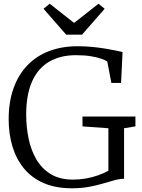

<svg xmlns="http://www.w3.org/2000/svg" viewBox="-20 -999 760 1030"><path d="M365.5 11Q278.5 11 214.5 -16.8Q150.5 -44.5 109 -94.8Q67.5 -145 47 -212.5Q26.5 -280 26.5 -359Q26.5 -453 52.8 -526Q79 -599 127.5 -649.2Q176 -699.5 244.2 -725.2Q312.5 -751 396.5 -751Q435 -751 472.5 -747.5Q510 -744 542.8 -738.5Q575.5 -733 600.2 -728Q625 -723 637.5 -720L629.5 -554H577.5L555.5 -669Q548 -675 526.2 -683Q504.5 -691 469.5 -697Q434.5 -703 387.5 -703Q302.5 -703 242.8 -667.5Q183 -632 151.8 -561.2Q120.5 -490.5 120.5 -385Q120.5 -319 133.2 -256.5Q146 -194 175 -144.2Q204 -94.5 252.2 -65Q300.5 -35.5 371.5 -35.5Q407 -35.5 441 -41.5Q475 -47.5 505.5 -58.2Q536 -69 561.5 -83V-311L422.5 -321V-374H706.5V-321L645.5 -311V-40Q620 -39.5 591.8 -31.5Q563.5 -23.5 530.2 -13.8Q497 -4 456.5 3.5Q416 11 365.5 11ZM246.5 -979 377.5 -876 508.5 -979 541.5 -952 420 -813H335L213.5 -952Z"/></svg>

Font: Merriweather 7pt Light
Style: Regular
Weight: 300
Designer: Eben Sorkin
Foundry: Eben Sorkin
Version: Version 2.200;gftools[0.9.31]